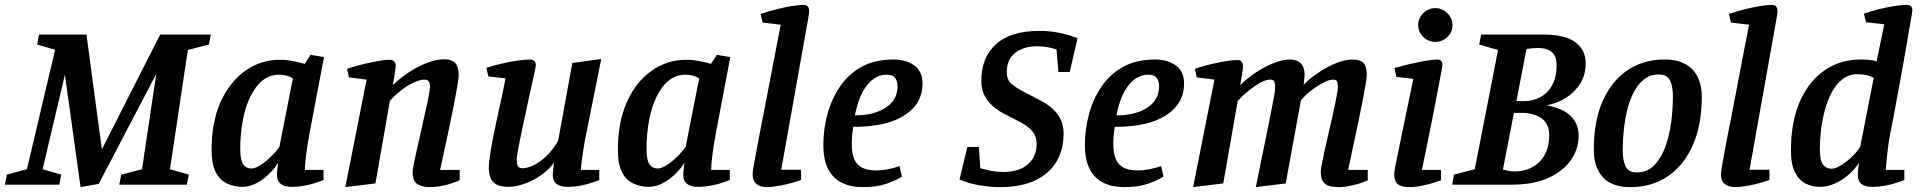

<svg xmlns="http://www.w3.org/2000/svg" viewBox="-42 -754 7851 784"><path d="M287 10 223 -449 132 -63 208 -41 200 0H-22L-14 -41L68 -63L183 -551L110 -572L117 -613H311L374 -144L612 -613H819L811 -572L725 -550L652 -63L729 -41L721 0H445L453 -41L538 -63L596 -452L361 -3Z M948 9Q915 9 885.5 -4.5Q856 -18 839 -51Q822 -84 822 -143Q822 -256 859 -338Q896 -420 959.5 -465Q1023 -510 1102 -510Q1128 -510 1157.5 -504Q1187 -498 1202 -493L1226 -530L1281 -521L1222 -210Q1214 -168 1208.5 -125.5Q1203 -83 1203 -60H1279V-19Q1239 -3 1207.5 3Q1176 9 1149 9Q1120 9 1104.5 -3Q1089 -15 1089 -39Q1089 -43 1089.5 -51.5Q1090 -60 1091.5 -70.5Q1093 -81 1094 -89Q1075 -60 1050 -37.5Q1025 -15 999 -3Q973 9 948 9ZM984 -66Q1001 -66 1023.5 -81Q1046 -96 1067 -117Q1088 -138 1099 -155L1154 -434Q1141 -442 1126.5 -445.5Q1112 -449 1098 -449Q1059 -449 1029.5 -425Q1000 -401 979.5 -358Q959 -315 949 -260.5Q939 -206 939 -145Q939 -100 951 -83Q963 -66 984 -66Z M1368 10 1455 -429 1383 -438 1375 -473Q1404 -483 1437 -491Q1470 -499 1499.5 -504.5Q1529 -510 1549 -510Q1562 -510 1568 -502.5Q1574 -495 1574 -484Q1574 -479 1571.5 -463.5Q1569 -448 1566.5 -431.5Q1564 -415 1561 -406Q1597 -440 1635.5 -464Q1674 -488 1709.5 -500Q1745 -512 1770 -512Q1804 -512 1817.5 -496Q1831 -480 1831 -447Q1831 -436 1826 -405.5Q1821 -375 1812.5 -332Q1804 -289 1794 -241Q1784 -193 1773.5 -145.5Q1763 -98 1755 -60H1835V-18Q1807 -5 1774 2.5Q1741 10 1713 10Q1681 10 1662 -2.5Q1643 -15 1643 -51Q1643 -60 1648 -86Q1653 -112 1661.5 -148Q1670 -184 1678.5 -224Q1687 -264 1695.5 -300.5Q1704 -337 1709 -364.5Q1714 -392 1714 -402Q1714 -413 1709 -421Q1704 -429 1690 -429Q1674 -429 1648.5 -417.5Q1623 -406 1597 -386Q1571 -366 1550 -342L1491 -5Z M2032 9Q2008 9 1990 1.5Q1972 -6 1963 -23Q1954 -40 1954 -68Q1954 -92 1961.5 -137.5Q1969 -183 1980.5 -237Q1992 -291 2003.5 -343Q2015 -395 2022 -434L1952 -442L1944 -477Q1974 -487 2007.5 -494.5Q2041 -502 2071 -506.5Q2101 -511 2121 -511Q2134 -511 2140 -504.5Q2146 -498 2146 -488Q2146 -483 2140 -455.5Q2134 -428 2125 -388Q2116 -348 2106.5 -302.5Q2097 -257 2088 -215.5Q2079 -174 2073.5 -143.5Q2068 -113 2068 -102Q2068 -84 2073 -75.5Q2078 -67 2092 -67Q2111 -67 2136.5 -79Q2162 -91 2188.5 -116Q2215 -141 2237 -179L2295 -497L2413 -513L2351 -204Q2344 -170 2339.5 -139.5Q2335 -109 2332.5 -88Q2330 -67 2330 -60H2405V-19Q2365 -3 2333.5 3Q2302 9 2275 9Q2246 9 2230.5 -3Q2215 -15 2215 -39Q2215 -43 2216 -51.5Q2217 -60 2218 -70.5Q2219 -81 2220 -89Q2198 -60 2165.5 -37.5Q2133 -15 2098 -3Q2063 9 2032 9Z M2607 9Q2574 9 2544.5 -4.5Q2515 -18 2498 -51Q2481 -84 2481 -143Q2481 -256 2518 -338Q2555 -420 2618.5 -465Q2682 -510 2761 -510Q2787 -510 2816.5 -504Q2846 -498 2861 -493L2885 -530L2940 -521L2881 -210Q2873 -168 2867.5 -125.5Q2862 -83 2862 -60H2938V-19Q2898 -3 2866.5 3Q2835 9 2808 9Q2779 9 2763.5 -3Q2748 -15 2748 -39Q2748 -43 2748.5 -51.5Q2749 -60 2750.5 -70.5Q2752 -81 2753 -89Q2734 -60 2709 -37.5Q2684 -15 2658 -3Q2632 9 2607 9ZM2643 -66Q2660 -66 2682.5 -81Q2705 -96 2726 -117Q2747 -138 2758 -155L2813 -434Q2800 -442 2785.5 -445.5Q2771 -449 2757 -449Q2718 -449 2688.5 -425Q2659 -401 2638.5 -358Q2618 -315 2608 -260.5Q2598 -206 2598 -145Q2598 -100 2610 -83Q2622 -66 2643 -66Z M3090 10Q3062 10 3046.5 -3Q3031 -16 3031 -44Q3031 -48 3034 -67Q3037 -86 3043 -118Q3049 -150 3057 -193Q3065 -236 3075.5 -287.5Q3086 -339 3097 -398.5Q3108 -458 3120.5 -522Q3133 -586 3146 -653L3072 -662L3064 -697Q3093 -707 3126 -715.5Q3159 -724 3189.5 -729Q3220 -734 3239 -734Q3252 -734 3257 -727Q3262 -720 3262 -710Q3262 -707 3261.5 -700Q3261 -693 3259 -683L3148 -61H3229V-19Q3186 -4 3148.5 3Q3111 10 3090 10Z M3481 10Q3432 10 3396 -7.5Q3360 -25 3340 -63Q3320 -101 3320 -163Q3320 -225 3336.5 -287Q3353 -349 3387.5 -400Q3422 -451 3476 -481Q3530 -511 3606 -511Q3657 -511 3691 -487Q3725 -463 3725 -413Q3725 -331 3652 -283.5Q3579 -236 3442 -236Q3439 -217 3437.5 -201.5Q3436 -186 3436 -167Q3436 -130 3445.5 -106Q3455 -82 3477 -70Q3499 -58 3536 -58Q3557 -58 3582 -62.5Q3607 -67 3631 -76L3641 -33Q3614 -16 3575.5 -3Q3537 10 3481 10ZM3449 -283Q3527 -283 3575 -314.5Q3623 -346 3623 -402Q3623 -421 3614 -435Q3605 -449 3579 -449Q3532 -449 3498 -405.5Q3464 -362 3449 -283Z M4040 10Q4001 10 3956.5 2.5Q3912 -5 3876 -21L3908 -154H3955L3961 -67Q3975 -63 4000 -57.5Q4025 -52 4057 -52Q4120 -52 4155.5 -83.5Q4191 -115 4191 -167Q4191 -197 4174 -217.5Q4157 -238 4125 -255L4057 -290Q4039 -299 4017.5 -316Q3996 -333 3980.5 -359.5Q3965 -386 3965 -424Q3965 -519 4025 -573.5Q4085 -628 4204 -628Q4244 -628 4283 -620Q4322 -612 4358 -598L4326 -460H4280L4272 -552Q4259 -557 4238 -561Q4217 -565 4194 -565Q4137 -565 4103 -538Q4069 -511 4069 -459Q4069 -430 4086.5 -413.5Q4104 -397 4137 -380L4206 -344Q4251 -321 4276 -288Q4301 -255 4301 -208Q4301 -144 4272.5 -95Q4244 -46 4186.5 -18Q4129 10 4040 10Z M4549 10Q4500 10 4464 -7.5Q4428 -25 4408 -63Q4388 -101 4388 -163Q4388 -225 4404.5 -287Q4421 -349 4455.5 -400Q4490 -451 4544 -481Q4598 -511 4674 -511Q4725 -511 4759 -487Q4793 -463 4793 -413Q4793 -331 4720 -283.5Q4647 -236 4510 -236Q4507 -217 4505.5 -201.5Q4504 -186 4504 -167Q4504 -130 4513.5 -106Q4523 -82 4545 -70Q4567 -58 4604 -58Q4625 -58 4650 -62.5Q4675 -67 4699 -76L4709 -33Q4682 -16 4643.5 -3Q4605 10 4549 10ZM4517 -283Q4595 -283 4643 -314.5Q4691 -346 4691 -402Q4691 -421 4682 -435Q4673 -449 4647 -449Q4600 -449 4566 -405.5Q4532 -362 4517 -283Z M4830 10 4917 -429 4845 -438 4837 -473Q4866 -483 4899 -491Q4932 -499 4962.5 -504Q4993 -509 5011 -509Q5022 -509 5026.5 -504Q5031 -499 5032.5 -492.5Q5034 -486 5034 -483Q5034 -478 5031.5 -462.5Q5029 -447 5026.5 -431Q5024 -415 5022 -406Q5050 -434 5086 -458Q5122 -482 5159 -496.5Q5196 -511 5226 -511Q5254 -511 5269.5 -495Q5285 -479 5285 -450Q5285 -443 5284 -432Q5283 -421 5281 -408Q5309 -436 5344.5 -459.5Q5380 -483 5416 -497Q5452 -511 5479 -511Q5513 -511 5526 -496.5Q5539 -482 5539 -448Q5539 -438 5534 -407.5Q5529 -377 5520.5 -334Q5512 -291 5501.5 -242Q5491 -193 5481 -145.5Q5471 -98 5463 -60H5543V-18Q5515 -5 5482 2.5Q5449 10 5424 10Q5404 10 5387 5.5Q5370 1 5360.5 -12.5Q5351 -26 5351 -54Q5351 -62 5356 -87.5Q5361 -113 5369 -148.5Q5377 -184 5386 -223Q5395 -262 5403 -298Q5411 -334 5416 -361Q5421 -388 5421 -398Q5421 -413 5418 -421Q5415 -429 5401 -429Q5385 -429 5360.5 -416Q5336 -403 5311.5 -384Q5287 -365 5270 -344L5208 -5L5086 10Q5095 -35 5105.5 -86.5Q5116 -138 5126.5 -189Q5137 -240 5145.5 -283Q5154 -326 5159.5 -355.5Q5165 -385 5165 -394Q5165 -410 5162 -419.5Q5159 -429 5144 -429Q5127 -429 5103 -415.5Q5079 -402 5055 -382.5Q5031 -363 5012 -342L4953 -5Z M5712 10Q5682 10 5666.5 -1.5Q5651 -13 5651 -43Q5651 -51 5656.5 -80Q5662 -109 5671 -151.5Q5680 -194 5690 -243.5Q5700 -293 5710.5 -342Q5721 -391 5729 -432L5660 -440L5652 -476Q5686 -486 5721 -494Q5756 -502 5784.5 -506.5Q5813 -511 5827 -511Q5837 -511 5842.5 -505.5Q5848 -500 5848 -489Q5848 -485 5842 -453.5Q5836 -422 5827 -374.5Q5818 -327 5807 -271Q5796 -215 5784.5 -159.5Q5773 -104 5764 -60H5842V-18Q5804 -4 5771 3Q5738 10 5712 10ZM5819 -583Q5791 -583 5770 -603Q5749 -623 5749 -652Q5749 -680 5770 -700.5Q5791 -721 5819 -721Q5846 -721 5867.5 -700.5Q5889 -680 5889 -651Q5889 -623 5868 -603Q5847 -583 5819 -583Z M5888 0 5895 -41 5980 -63 6075 -550 5998 -572 6006 -613H6257Q6350 -613 6391.5 -581Q6433 -549 6433 -497Q6433 -449 6411 -413.5Q6389 -378 6353 -355Q6317 -332 6273 -324Q6340 -312 6372 -280Q6404 -248 6404 -200Q6404 -143 6370.5 -97.5Q6337 -52 6276.5 -26Q6216 0 6133 0ZM6144 -54Q6170 -54 6195 -62.5Q6220 -71 6240 -89Q6260 -107 6272 -135Q6284 -163 6284 -202Q6284 -248 6253 -270.5Q6222 -293 6170 -293H6140L6095 -62Q6105 -59 6118.5 -56.5Q6132 -54 6144 -54ZM6150 -341H6183Q6204 -341 6227 -348.5Q6250 -356 6269.5 -372.5Q6289 -389 6301.5 -417.5Q6314 -446 6314 -488Q6314 -525 6294.5 -541.5Q6275 -558 6240 -558Q6225 -558 6213 -557Q6201 -556 6191 -553Z M6616 10Q6538 10 6502 -31.5Q6466 -73 6466 -142Q6466 -260 6502.5 -342Q6539 -424 6604 -467.5Q6669 -511 6754 -511Q6808 -511 6841.5 -491.5Q6875 -472 6891 -438Q6907 -404 6907 -359Q6907 -243 6870 -160.5Q6833 -78 6768 -34Q6703 10 6616 10ZM6642 -50Q6684 -50 6712.5 -79Q6741 -108 6758 -154.5Q6775 -201 6782 -255Q6789 -309 6789 -360Q6789 -400 6777.5 -425Q6766 -450 6731 -450Q6696 -450 6670.5 -429.5Q6645 -409 6628 -375.5Q6611 -342 6601.5 -301Q6592 -260 6588 -218Q6584 -176 6584 -141Q6584 -100 6595.5 -75Q6607 -50 6642 -50Z M7044 10Q7016 10 7000.5 -3Q6985 -16 6985 -44Q6985 -48 6988 -67Q6991 -86 6997 -118Q7003 -150 7011 -193Q7019 -236 7029.5 -287.5Q7040 -339 7051 -398.5Q7062 -458 7074.5 -522Q7087 -586 7100 -653L7026 -662L7018 -697Q7047 -707 7080 -715.5Q7113 -724 7143.5 -729Q7174 -734 7193 -734Q7206 -734 7211 -727Q7216 -720 7216 -710Q7216 -707 7215.5 -700Q7215 -693 7213 -683L7102 -61H7183V-19Q7140 -4 7102.5 3Q7065 10 7044 10Z M7388 9Q7359 9 7332 -4Q7305 -17 7288 -49.5Q7271 -82 7271 -139Q7271 -257 7308 -340.5Q7345 -424 7409.5 -467.5Q7474 -511 7555 -511Q7575 -511 7591 -509.5Q7607 -508 7621 -504L7652 -655L7578 -663L7569 -698Q7599 -709 7632 -717Q7665 -725 7694.5 -729.5Q7724 -734 7744 -734Q7756 -734 7761.5 -728Q7767 -722 7767 -712Q7767 -708 7762.5 -682.5Q7758 -657 7751 -616.5Q7744 -576 7735.5 -526Q7727 -476 7716.5 -421Q7706 -366 7696.5 -312.5Q7687 -259 7677 -211Q7670 -176 7666.5 -145.5Q7663 -115 7661 -93Q7659 -71 7658 -60H7734V-19Q7693 -3 7661 3Q7629 9 7603 9Q7574 9 7559 -3Q7544 -15 7544 -39Q7544 -45 7545 -57Q7546 -69 7547.5 -79Q7549 -89 7549 -89Q7530 -61 7504.5 -39Q7479 -17 7449 -4Q7419 9 7388 9ZM7437 -65Q7449 -65 7465.5 -73.5Q7482 -82 7498.5 -95Q7515 -108 7530 -124Q7545 -140 7554 -155L7609 -436Q7598 -443 7580.5 -447Q7563 -451 7543 -451Q7508 -451 7482 -431Q7456 -411 7438.5 -378.5Q7421 -346 7410 -306Q7399 -266 7394 -224.5Q7389 -183 7389 -145Q7389 -98 7402.5 -81.5Q7416 -65 7437 -65Z"/></svg>

Font: Manuale SemiBold
Style: Italic
Weight: 600
Italic angle: -11°
Designer: Eduardo Tunni / Pablo Cosgaya
Foundry: Eduardo Tunni / Pablo Cosgaya
Version: Version 1.002